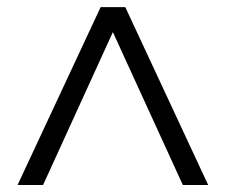

<svg xmlns="http://www.w3.org/2000/svg" viewBox="-20 -800 640 544"><path d="M335 -779.8 569.8 -275.9H498L299.8 -709L102.1 -275.9H29.8L265.1 -779.8Z"/></svg>

Font: Cooper Hewitt
Style: Book
Weight: 705
Designer: Village Type and Design LLC
Foundry: Cooper Hewitt Smithsonian Design Museum
Version: 1.000